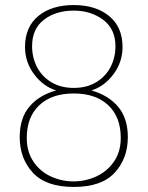

<svg xmlns="http://www.w3.org/2000/svg" viewBox="-20 -730 585 760"><path d="M58 -187Q58 -263 97 -308.5Q136 -354 202 -372Q151 -388 115 -436Q79 -484 79 -544Q79 -623 131.5 -666.5Q184 -710 272 -710Q359 -710 412 -666.5Q465 -623 465 -544Q465 -484 429 -436Q393 -388 342 -372Q409 -353 447.5 -307.5Q486 -262 486 -187Q486 -103 434 -46.5Q382 10 272 10Q162 10 110 -46.5Q58 -103 58 -187ZM437 -547Q437 -615 388.5 -651.5Q340 -688 272 -688Q201 -688 154 -652Q107 -616 107 -547Q107 -503 126 -465.5Q145 -428 182.5 -405Q220 -382 272 -382Q324 -382 361.5 -405Q399 -428 418 -465.5Q437 -503 437 -547ZM458 -184Q458 -267 408.5 -313.5Q359 -360 272 -360Q185 -360 135.5 -313.5Q86 -267 86 -184Q86 -129 112.5 -90Q139 -51 181.5 -31.5Q224 -12 271 -12Q319 -12 362 -32Q405 -52 431.5 -91Q458 -130 458 -184Z"/></svg>

Font: Trirong Thin
Style: Regular
Weight: 250
Designer: Katatrad Team
Foundry: CadsonDemak
Version: Version 1.001